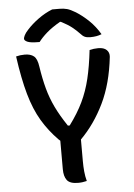

<svg xmlns="http://www.w3.org/2000/svg" viewBox="-62 -986 724 1041"><g transform="rotate(-5 300.0 -465.5)"><path d="M368 3Q355 6 344.5 7.5Q334 9 320 9Q276 9 260 -12Q244 -33 244 -72V-227Q240 -230 235 -235Q183 -288 146.5 -349.5Q110 -411 86 -496Q62 -581 45 -703Q68 -709 92 -709Q124 -709 142 -694.5Q160 -680 166 -636Q176 -570 190.5 -516.5Q205 -463 229 -413Q253 -363 292 -305H302Q348 -367 375.5 -424.5Q403 -482 419 -548.5Q435 -615 445 -703Q468 -709 492 -709Q523 -709 538 -694.5Q553 -680 551 -657Q535 -512 483.5 -406Q432 -300 356 -224V-106Q356 -77 358.5 -50Q361 -23 368 3ZM262 -940H301Q324 -940 342.5 -935Q361 -930 389 -913Q424 -891 457.5 -859Q491 -827 517 -783Q491 -772 455 -772Q436 -772 424.5 -777.5Q413 -783 402 -796Q383 -816 361.5 -833Q340 -850 303 -869H298Q253 -843 224.5 -818Q196 -793 179 -770H173Q130 -770 113 -777.5Q96 -785 96 -795Q96 -801 102 -813.5Q108 -826 123 -842Q149 -871 185.5 -897.5Q222 -924 262 -940Z"/></g></svg>

Font: Recursive Mn Csl St Med
Style: Regular
Weight: 500
Monospace: yes
Version: Version 1.079;hotconv 1.0.112;makeotfexe 2.5.65598; ttfautoh